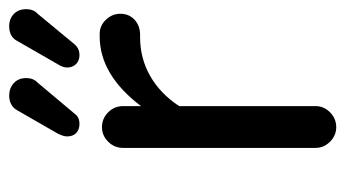

<svg xmlns="http://www.w3.org/2000/svg" viewBox="-187 -559 752 418"><g transform="rotate(-90 189.0 -350.0)"><path d="M101 -580Q101 -588 107 -600L157 -687Q167 -706 190 -706Q206 -706 217 -696Q228 -686 228 -669Q228 -653 218 -644L150 -563Q143 -553 128 -553Q116 -553 108.5 -560Q101 -567 101 -580ZM76 -458Q76 -477 89.5 -490.5Q103 -504 121 -504Q140 -504 153.5 -490.5Q167 -477 167 -458V-419Q235 -509 319 -509H324Q342 -509 355 -495.5Q368 -482 368 -464Q368 -445 355 -433Q342 -421 322 -421H317Q271 -421 232.5 -399Q194 -377 167 -336V-39Q167 -21 153.5 -7.5Q140 6 121 6Q103 6 89.5 -7.5Q76 -21 76 -39ZM258 -600 308 -687Q317 -706 341 -706Q357 -706 367.5 -696Q378 -686 378 -669Q378 -653 368 -644L301 -563Q292 -553 278 -553Q266 -553 258.5 -560.5Q251 -568 251 -580Q251 -589 258 -600Z"/></g></svg>

Font: 寒蝉全圆体
Style: Regular
Weight: 400
Designer: Warren2060
      Designed by Motoya company      

      [Varela Round]
      Joe Prince(Latin component); Avraham Cornf
Foundry: ChillType
Version: Version 3.200